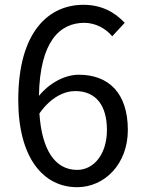

<svg xmlns="http://www.w3.org/2000/svg" viewBox="-20 -766 595 799"><path d="M301 13C415 13 512 -83 512 -225C512 -379 432 -455 308 -455C251 -455 187 -422 142 -367C146 -594 229 -671 331 -671C375 -671 419 -649 447 -615L499 -671C458 -715 403 -746 327 -746C185 -746 56 -637 56 -350C56 -108 161 13 301 13ZM144 -294C192 -362 248 -387 293 -387C382 -387 425 -324 425 -225C425 -125 371 -59 301 -59C209 -59 154 -142 144 -294Z"/></svg>

Font: Source Han Sans KR
Style: Regular
Weight: 400
Designer: Ryoko NISHIZUKA 西塚涼子 (kana, bopomofo & ideographs); Paul D. Hunt (Latin, Greek & Cyrillic); Sandoll Communications 산돌커뮤니
Foundry: Adobe
Version: Version 2.004;hotconv 1.0.118;makeotfexe 2.5.65603